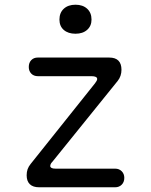

<svg xmlns="http://www.w3.org/2000/svg" viewBox="-20 -794 640 814"><path d="M146 0Q120 0 106.5 -13Q93 -26 93 -51Q93 -65 97 -76.5Q101 -88 110 -99L383 -441Q387 -447 389.5 -451Q392 -455 392 -459Q392 -465 386 -468Q380 -471 368 -471H141Q123 -471 112.5 -482Q102 -493 102 -510Q102 -528 112.5 -539Q123 -550 140 -550H443Q469 -550 482 -537Q495 -524 495 -498Q495 -485 491 -473Q487 -461 479 -451L202 -108Q197 -103 195 -98.5Q193 -94 193 -90Q193 -85 198.5 -82Q204 -79 215 -79H468Q485 -79 496 -68Q507 -57 507 -40Q507 -22 496 -11Q485 0 468 0ZM300 -651Q269 -651 250.5 -667Q232 -683 232 -711Q232 -740 250.5 -757Q269 -774 300 -774Q331 -774 349.5 -757Q368 -740 368 -711Q368 -684 349.5 -667.5Q331 -651 300 -651Z"/></svg>

Font: Maple Mono NL Light
Style: Regular
Weight: 300
Monospace: yes
Designer: subframe7536
Version: Version 7.000